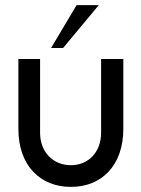

<svg xmlns="http://www.w3.org/2000/svg" viewBox="-20 -724 554 752"><path d="M52 -219C52 -76 137 8 258 8C378 8 463 -76 463 -219V-493H376V-204C376 -128 326 -77 258 -77C188 -77 137 -128 137 -204V-493H52ZM180 -536H227L367 -704H280Z"/></svg>

Font: Radis Sans
Style: Regular
Weight: 400
Designer: Gaël Goy
Foundry: Gaël Goy
Version: 1.0